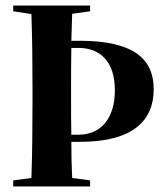

<svg xmlns="http://www.w3.org/2000/svg" viewBox="-20 -677 599 697"><path d="M238 -310V-354C238 -401 238 -453 239 -503H265C346 -503 397 -451 397 -349C397 -247 346 -188 265 -188H239C238 -229 238 -271 238 -310ZM28 0H307V-22L242 -31C240 -69 239 -115 239 -162H269C464 -162 538 -240 538 -353C538 -464 464 -529 269 -529H239C240 -564 241 -597 242 -627L307 -636V-657H28V-636L94 -626C97 -549 98 -443 98 -354V-310C98 -219 97 -110 94 -31L28 -22Z"/></svg>

Font: Source Serif 4 Display
Style: Bold
Weight: 700
Designer: Frank Grießhammer
Foundry: Adobe Systems Incorporated
Version: Version 4.004;hotconv 1.0.117;makeotfexe 2.5.65602